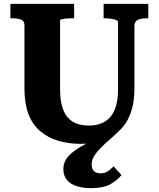

<svg xmlns="http://www.w3.org/2000/svg" viewBox="-20 -730 824 997"><path d="M546 -44 527 -5Q500 6 468 11.5Q436 17 401 17Q335 17 281 0.5Q227 -16 187.5 -50Q148 -84 127.5 -138.5Q107 -193 107 -269V-599Q107 -621 89.5 -628Q72 -635 45 -635H34V-710H365V-635H355Q345 -635 334 -634.5Q323 -634 313.5 -632.5Q304 -631 298 -629.5Q292 -628 292 -625V-269Q292 -216 302 -179.5Q312 -143 331.5 -120.5Q351 -98 378.5 -88Q406 -78 443 -78Q476 -78 504 -88.5Q532 -99 552 -121.5Q572 -144 582.5 -180.5Q593 -217 593 -269V-615Q593 -620 587.5 -623.5Q582 -627 572 -629.5Q562 -632 550.5 -633.5Q539 -635 528 -635H518V-710H750V-635H740Q722 -635 708 -631.5Q694 -628 686 -619.5Q678 -611 678 -595V-269Q678 -220 669 -180Q660 -140 643 -108Q626 -76 600 -52Q577 -29 551.5 -7Q526 15 504.5 36.5Q483 58 469.5 79.5Q456 101 456 125Q456 147 468 158.5Q480 170 502 170Q526 170 542.5 157.5Q559 145 570 134L611 179Q585 210 549.5 228.5Q514 247 453 247Q410 247 377.5 236.5Q345 226 327 204Q309 182 309 148Q309 120 323 97.5Q337 75 365.5 54Q394 33 439 9.5Q484 -14 546 -44Z"/></svg>

Font: Roboto Serif
Style: Bold
Weight: 700
Designer: Greg Gazdowicz
Foundry: Commercial Type
Version: Version 1.008